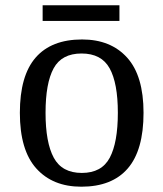

<svg xmlns="http://www.w3.org/2000/svg" viewBox="-20 -695 617 725"><path d="M287 10Q179 10 117 -59Q55 -128 55 -269Q55 -409 114.5 -477.5Q174 -546 290 -546Q398 -546 460 -477.5Q522 -409 522 -269Q522 -128 462.5 -59Q403 10 287 10ZM289 -42Q364 -42 394.5 -99.5Q425 -157 425 -269Q425 -381 394 -437Q363 -493 288 -493Q213 -493 182.5 -437Q152 -381 152 -269Q152 -157 183 -99.5Q214 -42 289 -42ZM141 -616V-675H431V-616Z"/></svg>

Font: Noto Serif Test
Style: Regular
Weight: 400
Version: Version 1.000